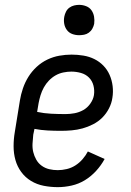

<svg xmlns="http://www.w3.org/2000/svg" viewBox="-20 -763 540 791"><path d="M218 8Q189 8 160.5 2.5Q132 -3 108 -17.5Q84 -32 67.5 -54.5Q51 -77 43.5 -104Q36 -131 36 -160.5Q36 -190 41 -219L62 -349Q66 -374 74.5 -399Q83 -424 97 -446.5Q111 -469 131 -487.5Q151 -506 175 -517.5Q199 -529 224.5 -533.5Q250 -538 275 -538Q299 -538 323.5 -534Q348 -530 369 -519.5Q390 -509 406 -492.5Q422 -476 431.5 -454.5Q441 -433 444 -408.5Q447 -384 443 -360Q440 -338 429 -316.5Q418 -295 401.5 -278.5Q385 -262 363.5 -251Q342 -240 320 -234Q298 -228 275.5 -226Q253 -224 231 -224Q203 -224 175.5 -225.5Q148 -227 122 -232L117 -208Q115 -190 114 -171.5Q113 -153 117 -136.5Q121 -120 129.5 -105Q138 -90 152 -80Q166 -70 183 -66Q200 -62 218 -62Q236 -62 255 -66.5Q274 -71 290.5 -81.5Q307 -92 320 -107Q333 -122 342 -139L411 -108Q397 -82 376 -59Q355 -36 329.5 -20.5Q304 -5 275 1.5Q246 8 218 8ZM249 -293Q249 -293 249 -293Q249 -293 250 -293Q268 -293 287 -296.5Q306 -300 323 -309.5Q340 -319 352 -336Q364 -353 367 -371Q370 -391 365 -410.5Q360 -430 346.5 -443.5Q333 -457 313.5 -462.5Q294 -468 274 -468Q258 -468 241 -464.5Q224 -461 209 -452.5Q194 -444 181.5 -431Q169 -418 160.5 -402.5Q152 -387 147 -370.5Q142 -354 139 -338L133 -302Q161 -296 190.5 -294.5Q220 -293 249 -293ZM306 -618Q291 -618 277.5 -623Q264 -628 255.5 -639.5Q247 -651 244.5 -665.5Q242 -680 245 -695Q247 -705 252 -715Q257 -725 266 -731.5Q275 -738 285.5 -740.5Q296 -743 306 -743Q321 -743 335 -737.5Q349 -732 357 -720.5Q365 -709 367.5 -694.5Q370 -680 368 -665Q366 -655 360.5 -645Q355 -635 346 -628.5Q337 -622 326.5 -620Q316 -618 306 -618Z"/></svg>

Font: Iosevka Slab
Style: Italic
Weight: 400
Italic angle: -9°
Monospace: yes
Designer: Belleve Invis
Foundry: Belleve Invis
Version: Version 11.1.0; ttfautohint (v1.8.3)